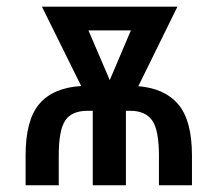

<svg xmlns="http://www.w3.org/2000/svg" viewBox="-20 -548 644 568"><path d="M55.7 0V-87.9Q55.7 -193.4 96.7 -241Q137.7 -288.6 220.2 -293.5L104 -528.3H504.9L389.2 -293Q467.8 -286.6 507.8 -238.8Q547.9 -190.9 547.9 -87.9V0H450.2V-87.9Q450.2 -163.1 430.2 -191.7Q410.2 -220.2 365.2 -220.2H353L352.5 -218.8V0H254.4V-220.2H238.8Q192.4 -220.2 173.1 -191.7Q153.8 -163.1 153.8 -87.9V0ZM304.7 -311 367.2 -458H241.7Z"/></svg>

Font: Franco
Style: Regular
Weight: 400
Designer: Google
Version: Version 1.200311; 2013